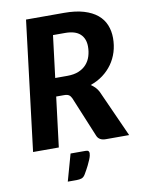

<svg xmlns="http://www.w3.org/2000/svg" viewBox="-98 -795 803 1058"><g transform="rotate(-10 303.0 -266.0)"><path d="M34 0ZM212.5 -279 178 0H34L122.5 -725.5H335Q399.5 -725.5 445.2 -711.8Q491 -698 520.2 -673.8Q549.5 -649.5 563.2 -615.8Q577 -582 577 -542.5Q577 -501.5 565.8 -465Q554.5 -428.5 533 -398.2Q511.5 -368 480.8 -345Q450 -322 410.5 -308.5Q423.5 -300.5 434.2 -289.5Q445 -278.5 453 -263.5L571.5 0H441Q403.5 0 392 -28L298.5 -254Q292.5 -267 283.5 -273Q274.5 -279 256.5 -279ZM254 -615.5 225 -380.5H292.5Q330 -380.5 356.5 -391.5Q383 -402.5 400 -421.5Q417 -440.5 425 -466Q433 -491.5 433 -520Q433 -564.5 405.8 -590Q378.5 -615.5 321.5 -615.5ZM320.5 44Q333 44 336.5 49.2Q340 54.5 340 60Q340 65.5 338.2 73.8Q336.5 82 331.2 95Q326 108 317 126.2Q308 144.5 293 170Q284 185.5 272.2 189.8Q260.5 194 243 194H194L236 44Z"/></g></svg>

Font: Lato Heavy
Style: Italic
Weight: 800
Italic angle: -7°
Designer: Lukasz Dziedzic
Foundry: tyPoland Lukasz Dziedzic
Version: Version 2.007; 2014-02-27